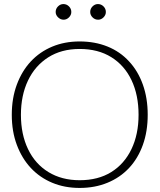

<svg xmlns="http://www.w3.org/2000/svg" viewBox="-20 -918 786 945"><path d="M372 7Q298 7 237 -18.5Q176 -44 132 -91Q88 -138 63 -204.5Q38 -271 38 -353Q38 -435 63 -502Q88 -569 132 -616Q176 -663 237 -688.5Q298 -714 372 -714Q447 -714 509 -689Q571 -664 615 -616Q659 -569 683 -502Q707 -435 707 -353Q707 -271 683 -204.5Q659 -138 615 -91Q571 -44 509 -18.5Q447 7 372 7ZM372 -31Q463 -31 527.5 -71Q592 -111 627 -184Q662 -257 662 -353Q662 -450 627.5 -523Q593 -596 528 -636.5Q463 -677 372 -677Q282 -677 217 -635.5Q152 -594 117.5 -521Q83 -448 83 -353Q83 -257 118 -184Q153 -111 218.5 -71Q284 -31 372 -31ZM331 -859Q331 -844 319.5 -832.5Q308 -821 293 -821Q278 -821 266 -832.5Q254 -844 254 -859Q254 -875 265.5 -886.5Q277 -898 292 -898Q308 -898 319.5 -886.5Q331 -875 331 -859ZM501 -859Q501 -844 489.5 -832.5Q478 -821 463 -821Q447 -821 435.5 -832.5Q424 -844 424 -859Q424 -875 435.5 -886.5Q447 -898 462 -898Q478 -898 489.5 -886.5Q501 -875 501 -859Z"/></svg>

Font: Aleo ExtraLight
Style: Regular
Weight: 250
Designer: Alessio Laiso
Foundry: Alessio Laiso
Version: Version 2.001;gftools[0.9.29]